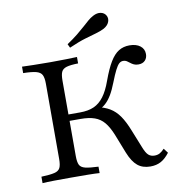

<svg xmlns="http://www.w3.org/2000/svg" viewBox="-85 -839 858 927"><g transform="rotate(-10 344.0 -375.5)"><path d="M578.2 11.3Q540.3 11.3 515.7 -8.9Q491.1 -29 472.6 -75L435.5 -169.4Q419.4 -208.9 400.4 -231.5Q381.5 -254 354 -263.7Q326.6 -273.4 285.5 -273.4H213.7V-304.8H288.7Q329 -304.8 356.9 -317.3Q384.7 -329.8 405.6 -357.7Q426.6 -385.5 443.5 -433.1Q463.7 -488.7 483.5 -521.4Q503.2 -554 526.2 -568.1Q549.2 -582.3 579 -582.3Q612.1 -582.3 631.5 -567.3Q650.8 -552.4 650.8 -527.4Q650.8 -508.1 639.1 -496Q627.4 -483.9 606.5 -483.9Q593.5 -483.9 584.3 -488.3Q575 -492.7 567.7 -498.8Q560.5 -504.8 553.2 -509.3Q546 -513.7 536.3 -513.7Q525 -513.7 516.1 -505.6Q507.3 -497.6 496.8 -477Q486.3 -456.5 471.8 -419.4Q458.1 -383.9 444 -360.5Q429.8 -337.1 413.7 -322.6Q397.6 -308.1 375.8 -299.2L371 -316.1Q408.9 -308.9 435.1 -293.1Q461.3 -277.4 481 -249.2Q500.8 -221 519.4 -173.4L554 -87.1Q565.3 -58.1 577 -47.6Q588.7 -37.1 607.3 -37.1Q621 -37.1 631.9 -42.7Q642.7 -48.4 655.6 -62.1L672.6 -39.5Q652.4 -12.9 630.2 -0.8Q608.1 11.3 578.2 11.3ZM50.8 0V-31.5Q94.4 -33.1 115.3 -38.3Q136.3 -43.5 143.1 -57.7Q150 -71.8 150 -100.8V-470.2Q150 -499.2 142.7 -513.3Q135.5 -527.4 114.5 -533.1Q93.5 -538.7 50.8 -539.5V-571Q71.8 -570.2 106.9 -569.4Q141.9 -568.5 189.5 -568.5Q235.5 -568.5 268.5 -569.4Q301.6 -570.2 320.2 -571V-539.5Q282.3 -538.7 263.3 -533.1Q244.4 -527.4 237.9 -513.3Q231.5 -499.2 231.5 -470.2V-100.8Q231.5 -71.8 238.3 -57.7Q245.2 -43.5 266.5 -38.3Q287.9 -33.1 330.6 -31.5V0Q309.7 -1.6 273.4 -2Q237.1 -2.4 190.3 -2.4Q142.7 -2.4 107.3 -2Q71.8 -1.6 50.8 0ZM295.2 -621 286.3 -639.5Q317.7 -660.5 339.5 -678.2Q361.3 -696 377 -710.1Q392.7 -724.2 405.2 -735.1Q417.7 -746 431.5 -753.2Q452.4 -764.5 470.2 -760.9Q487.9 -757.3 496 -742.7Q504 -728.2 497.6 -711.3Q491.1 -694.4 471 -683.1Q454 -674.2 431 -667.7Q408.1 -661.3 375.4 -651.6Q342.7 -641.9 295.2 -621Z"/></g></svg>

Font: Playfair 12pt
Style: Regular
Weight: 400
Designer: Claus Eggers Sørensen
Foundry: Claus Eggers Sørensen
Version: Version 2.000;gftools[0.9.28]